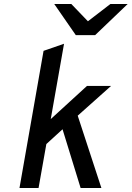

<svg xmlns="http://www.w3.org/2000/svg" viewBox="-20 -941 659 961"><path d="M77.5 0 198 -686.5 300.5 -722 234 -345 415.5 -511H536L369 -362L487.5 0H383.5L293 -294L212 -220L173 0ZM359.5 -765 251.5 -921H337L420 -834.5L532.5 -921H619L456 -765Z"/></svg>

Font: Overpass Medium
Style: Italic
Weight: 500
Italic angle: -10°
Designer: Delve Withrington, Dave Bailey, Thomas Jockin
Foundry: Delve Fonts LLC
Version: Version 4.000